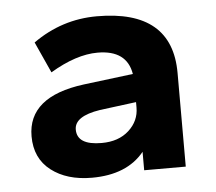

<svg xmlns="http://www.w3.org/2000/svg" viewBox="-40 -717 595 529"><g transform="rotate(-5 257.5 -453.0)"><path d="M194 -232Q125 -232 81.5 -265.5Q38 -299 38 -360Q38 -470 194 -490L331 -507Q320 -574 239 -574Q180 -574 108 -531L69 -617Q149 -674 246 -674Q454 -674 454 -499V-240H339V-291Q291 -232 194 -232ZM229 -325Q276 -325 304.5 -351Q333 -377 333 -414V-429L232 -416Q161 -405 161 -368Q161 -325 229 -325Z"/></g></svg>

Font: Gantari
Style: Bold
Weight: 700
Designer: Anugrah Pasau
Foundry: Lafontype
Version: Version 1.000